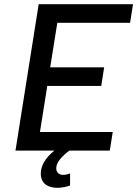

<svg xmlns="http://www.w3.org/2000/svg" viewBox="-20 -720 656 918"><path d="M602 -611 616 -700H165L54 0H240C195 36 175 74 175 110C175 162 215 178 254 178C276 178 299 173 315 167V109C303 114 292 116 282 116C263 116 249 106 249 84C249 57 275 27 312 0H505L519 -89H171L206 -309H464L478 -398H220L254 -611Z"/></svg>

Font: Arthouse Owned Medium
Style: Italic
Weight: 500
Italic angle: -10°
Designer: Jeremy Tribby
Foundry: Tribby Type
Version: Version 1.000;PS 001.000;hotconv 1.0.88;makeotf.lib2.5.64775